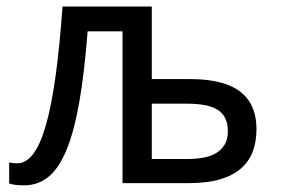

<svg xmlns="http://www.w3.org/2000/svg" viewBox="-20 -556 854 583"><path d="M440.9 -315.9H556.2Q659.7 -315.9 709.2 -277.8Q758.8 -239.7 758.8 -164.1Q758.8 -126.5 747.6 -96.2Q736.3 -65.9 711.7 -44.4Q687 -22.9 648.2 -11.5Q609.4 0 554.2 0H352.1V-460.9H246.1Q236.3 -334.5 220.7 -245.6Q205.1 -156.7 181.9 -100.6Q158.7 -44.4 127 -18.8Q95.2 6.8 53.2 6.8Q39.6 6.8 27.6 5.4Q15.6 3.9 7.8 1V-63Q19 -60.1 32.2 -60.1Q59.1 -60.1 80.8 -88.6Q102.5 -117.2 119.4 -176Q136.2 -234.9 148.7 -324.5Q161.1 -414.1 169.9 -536.1H440.9ZM671.9 -157.2Q671.9 -181.2 663.8 -197.3Q655.8 -213.4 639.9 -223.1Q624 -232.9 600.6 -237.1Q577.1 -241.2 545.9 -241.2H440.9V-73.2H547.9Q575.2 -73.2 597.9 -77.4Q620.6 -81.5 637 -91.6Q653.3 -101.6 662.6 -117.7Q671.9 -133.8 671.9 -157.2Z"/></svg>

Font: Droid Sans
Style: Regular
Weight: 400
Foundry: Ascender Corporation
Version: Version 1.00 build 114